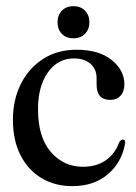

<svg xmlns="http://www.w3.org/2000/svg" viewBox="-20 -610 452 639"><path d="M394 -329.5Q394 -305.5 381.2 -291.5Q368.5 -277.5 347 -277.5Q301.5 -277.5 301.5 -328.5V-350Q301.5 -379.5 281.5 -397.5Q261.5 -415.5 225.5 -415.5Q172.5 -415.5 139.5 -369.2Q106.5 -323 106.5 -246.5Q106.5 -153.5 149.2 -104.2Q192 -55 255.5 -55Q302 -55 332.8 -77Q363.5 -99 377 -137Q383 -146 389 -145.5Q397.5 -145.5 396.5 -133.5Q386 -70.5 339.5 -30.5Q293 9.5 220.5 9.5Q163 9.5 118.5 -17Q74 -43.5 48.5 -93Q23 -142.5 23 -212Q23 -277.5 49.2 -330.2Q75.5 -383 123.2 -413.8Q171 -444.5 235 -444.5Q309.5 -444.5 351.8 -410.2Q394 -376 394 -329.5ZM224.5 -482.5Q200 -482.5 185.8 -497.5Q171.5 -512.5 171.5 -536Q171.5 -559.5 186 -574.5Q200.5 -589.5 224.5 -589.5Q248.5 -589.5 263 -574.5Q277.5 -559.5 277.5 -536Q277.5 -512.5 263 -497.5Q248.5 -482.5 224.5 -482.5Z"/></svg>

Font: Fraunces 144pt S050
Style: Regular
Weight: 400
Version: Version 1.000; ttfautohint (v1.8.3)